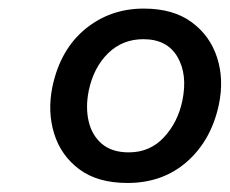

<svg xmlns="http://www.w3.org/2000/svg" viewBox="-20 -746 522 436"><path d="M269.5 -330.5Q202 -330.5 160.2 -361.5Q118.5 -392.5 103 -442.5Q87.5 -492.5 99 -549Q117 -633.5 173.5 -680Q230 -726.5 306.5 -726.5Q373 -726.5 415 -695.8Q457 -665 473 -615.2Q489 -565.5 477 -508.5Q460 -428 405 -379.2Q350 -330.5 269.5 -330.5ZM272.5 -400Q320.5 -400 352.2 -434.2Q384 -468.5 394 -517Q406.5 -576.5 383 -616.8Q359.5 -657 305.5 -657Q258 -657 225.2 -624.8Q192.5 -592.5 181.5 -540Q174 -503 181.2 -471Q188.5 -439 211.2 -419.5Q234 -400 272.5 -400Z"/></svg>

Font: Commissioner Medium
Style: Italic
Weight: 500
Italic angle: -12°
Designer: Kostas Bartsokas
Foundry: Kostas Bartsokas
Version: Version 1.000; ttfautohint (v1.8.3)